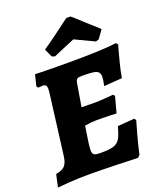

<svg xmlns="http://www.w3.org/2000/svg" viewBox="-166 -991 928 1103"><g transform="rotate(-20 298.0 -439.5)"><path d="M293 -93Q347 -93 373 -101Q399 -109 412.5 -131.5Q426 -154 439 -204L542 -212L550 -200Q545 -184 529 -126.5Q513 -69 499 -6L486 7Q457 6 361 3Q265 0 181 0Q123 0 67 4Q11 8 -5 10L12 -67Q51 -73 67.5 -91.5Q84 -110 89 -154L135 -516Q137 -536 137 -541Q137 -557 131.5 -563.5Q126 -570 112 -570Q104 -570 96 -569Q88 -568 85 -568L77 -579L94 -647Q114 -646 171.5 -645Q229 -644 294 -644Q506 -644 592 -656L601 -643Q599 -636 591.5 -610Q584 -584 573 -540Q562 -496 555 -455L444 -447Q445 -453 448.5 -471Q452 -489 452 -501Q452 -520 443.5 -529.5Q435 -539 413.5 -542.5Q392 -546 349 -546Q322 -546 314.5 -541Q307 -536 303 -515L280 -377L365 -376Q384 -376 423 -379Q462 -382 475 -383L483 -372L457 -275Q445 -276 410 -277Q375 -278 336 -278Q303 -278 263 -271L255 -217Q244 -149 244 -130Q244 -107 254 -100Q264 -93 293 -93ZM373 -889H396Q397 -892 426.5 -865Q456 -838 461 -833Q522 -777 542 -760L506 -710L487 -704Q385 -753 369 -760L293 -728L237 -704L219 -710L196 -760Q235 -786 294.5 -830.5Q354 -875 373 -889Z"/></g></svg>

Font: Alegreya SC ExtraBold
Style: Italic
Weight: 800
Italic angle: -7°
Designer: Juan Pablo del Peral
Foundry: Huerta Tipografica
Version: Version 2.007; ttfautohint (v1.6)